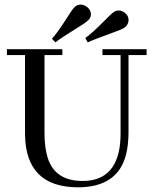

<svg xmlns="http://www.w3.org/2000/svg" viewBox="-20 -798 657 828"><path d="M9.8 -560.5H87.9V-219.7Q89.8 8.8 315.4 9.8Q487.3 9.8 523.4 -130.9Q534.2 -173.8 534.2 -228.5V-560.5H612.3V-585.9H421.9V-560.5H500V-222.7Q500 -33.2 359.4 -18.6Q347.7 -17.6 335.9 -17.6Q216.8 -17.6 185.5 -118.2Q171.9 -162.1 171.9 -225.6V-560.5H249V-585.9H9.8ZM359.4 -710Q372.1 -720.7 372.1 -736.3Q371.1 -760.7 346.7 -773.4Q336.9 -778.3 328.1 -778.3Q310.5 -777.3 300.8 -766.6Q292 -758.8 253.9 -698.2Q226.6 -656.2 204.1 -630.9L218.8 -615.2Q240.2 -632.8 319.3 -681.6Q348.6 -699.2 359.4 -710ZM516.6 -678.7Q529.3 -687.5 533.2 -702.1Q539.1 -727.5 516.6 -744.1Q507.8 -750 500 -752Q482.4 -754.9 470.7 -746.1Q460 -739.3 414.1 -692.4Q376 -654.3 347.7 -633.8L358.4 -615.2Q382.8 -627 474.6 -660.2Q504.9 -670.9 516.6 -678.7Z"/></svg>

Font: Abhaya Libre
Style: Regular
Weight: 400
Designer: Pushpananda Ekanayake, Sol Matas, Pathum Egodawatta
Foundry: Mooniak
Version: Version 1.050 ; ttfautohint (v1.6)